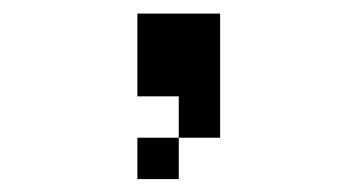

<svg xmlns="http://www.w3.org/2000/svg" viewBox="-20 -708 540 290"><path d="M312.5 -500H250V-562.5H187.5V-687.5H312.5ZM187.5 -500H250V-437.5H187.5Z"/></svg>

Font: 寒蝉点阵体 16px
Style: Regular
Weight: 400
Designer: Designed by Warren2060
Foundry: ChillType
Version: Version 1.000